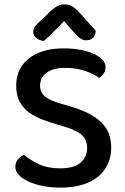

<svg xmlns="http://www.w3.org/2000/svg" viewBox="-20 -843 571 877"><path d="M255 -74Q318 -74 348 -100Q378 -126 378 -167Q378 -203 355 -225Q332 -247 282 -262L207 -285Q172 -296 143.5 -310.5Q115 -325 95 -344.5Q75 -364 64.5 -390.5Q54 -417 54 -452Q54 -531 112.5 -576.5Q171 -622 271 -622Q312 -622 347 -615.5Q382 -609 407.5 -597.5Q433 -586 447.5 -570.5Q462 -555 462 -537Q462 -520 453.5 -507.5Q445 -495 433 -487Q408 -506 367.5 -519.5Q327 -533 278 -533Q223 -533 193 -511Q163 -489 163 -452Q163 -422 184 -403.5Q205 -385 253 -371L311 -354Q395 -329 441.5 -285.5Q488 -242 488 -167Q488 -127 472.5 -93.5Q457 -60 428 -36Q399 -12 355.5 1Q312 14 257 14Q211 14 173 6Q135 -2 107.5 -15Q80 -28 65 -45Q50 -62 50 -81Q50 -101 62 -115Q74 -129 90 -136Q114 -114 155.5 -94Q197 -74 255 -74ZM273 -746Q254 -727 230.5 -703.5Q207 -680 181 -656Q160 -658 146 -669Q132 -680 132 -697Q132 -712 140 -722.5Q148 -733 164 -747L215 -796Q245 -823 274 -823Q293 -823 307 -815.5Q321 -808 336 -793L417 -703Q417 -682 405.5 -670.5Q394 -659 374 -659Q360 -659 348.5 -666.5Q337 -674 320 -693Z"/></svg>

Font: Baloo Da 2 Medium
Style: Regular
Weight: 500
Designer: Noopur Datye, Sulekha Rajkumar and Ek Type
Foundry: Ek Type
Version: Version 1.640;hotconv 1.0.111;makeotfexe 2.5.65597; ttfautoh